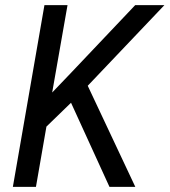

<svg xmlns="http://www.w3.org/2000/svg" viewBox="-20 -731 663 751"><path d="M257.8 -329.1 161.6 -235.8 120.6 0H30.3L153.8 -710.9H244.1L184.1 -369.1L261.2 -449.7L508.8 -710.9H623L323.2 -395.5L509.3 0H408.2Z"/></svg>

Font: TypoPRO Roboto Mono
Style: Italic
Weight: 400
Designer: Google
Version: Version 2.000986; 2015; ttfautohint (v1.3)